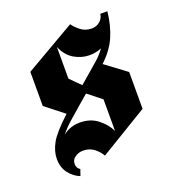

<svg xmlns="http://www.w3.org/2000/svg" viewBox="-95 -501 553 617"><g transform="rotate(-20 181.5 -192.0)"><path d="M76.7 43.3Q55 35 39.6 15Q24.2 -5 24.2 -34.2Q24.2 -60 39.2 -87.5Q54.2 -115 103.3 -160L40 -210V-326.7L212.5 -426.7Q221.7 -413.3 237.1 -401.7Q252.5 -390 273.3 -390Q290 -390 301.7 -400Q313.3 -410 315 -425H315.8H339.2Q334.2 -377.5 317.9 -340.4Q301.7 -303.3 266.7 -270.8L338.3 -217.5V-91.7L173.3 8.3Q165 -6.7 149.6 -18.8Q134.2 -30.8 111.7 -30.8Q97.5 -30.8 85 -22.5Q72.5 -14.2 72.5 0.8Q72.5 15 84.2 21.7ZM147.5 -264.2 182.5 -229.2 243.3 -281.7Q252.5 -289.2 261.7 -298.8Q270.8 -308.3 279.2 -320Q260 -311.7 237.5 -311.7Q210.8 -311.7 185.8 -326.2Q160.8 -340.8 147.5 -372.5ZM133.3 -119.2Q169.2 -119.2 194.2 -99.6Q219.2 -80 230.8 -55V-163.3L184.2 -200L154.2 -174.2Q132.5 -155 111.2 -136.7Q90 -118.3 75 -99.2Q100 -119.2 133.3 -119.2Z"/></g></svg>

Font: Manufacturing Consent
Style: Regular
Weight: 400
Version: Version 3.000; ttfautohint (v1.8.4.7-5d5b)